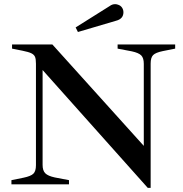

<svg xmlns="http://www.w3.org/2000/svg" viewBox="-20 -887 882 924"><path d="M185 -550V-93Q185 -66 198 -53Q211 -40 244 -33L312 -20V0H35V-20L94 -32Q128 -39 140.5 -51Q153 -63 153 -92V-580Q153 -603 148.5 -613.5Q144 -624 131 -630.5Q118 -637 88 -643L38 -653V-673H232L672 -185V-580Q672 -608 659.5 -620.5Q647 -633 614 -640L546 -653V-673H823V-653L763 -641Q729 -634 717 -622Q705 -610 705 -581V17H691ZM344 -755 508 -858Q520 -867 534 -867Q542 -867 549 -864Q561 -860 567.5 -850Q574 -840 574 -828Q574 -796 538 -787L355 -733Z"/></svg>

Font: Ibarra Real Nova SemiBold
Style: Regular
Weight: 600
Designer: Jose Maria Ribagorda & Octavio Pardo
Foundry: Jose Maria Ribagorda
Version: Version 1.014